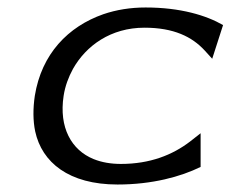

<svg xmlns="http://www.w3.org/2000/svg" viewBox="-20 -482 616 513"><path d="M73 -226C68 -192 68 -160 74 -131C92 -48 164 11 294 11C387 11 463 -10 516 -36V-126L488 -104C441 -68 381 -44 303 -44C277 -44 252 -48 230 -57C171 -81 137 -141 150 -226C154 -252 163 -276 175 -298C210 -360 276 -408 366 -408C444 -408 493 -384 527 -347L547 -325L576 -415C531 -441 462 -462 369 -462C329 -462 291 -456 256 -444C162 -411 91 -338 73 -226Z"/></svg>

Font: Charger Sport
Style: DfExtObl
Weight: 400
Designer: Jasper
Foundry: Cannot Into Space Fonts
Version: Version 1.1